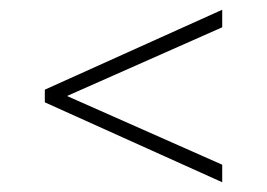

<svg xmlns="http://www.w3.org/2000/svg" viewBox="-20 -577 548 394"><path d="M436 -203 72 -367V-393L436 -557V-521L117.5 -380L436 -239Z"/></svg>

Font: Encode Sans Cnd Th
Style: Regular
Weight: 100
Width: 3
Designer: Multiple Designers
Foundry: Impallari Type
Version: Version 3.002; ttfautohint (v1.8.3) -l 8 -r 50 -G 200 -x 14 